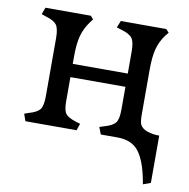

<svg xmlns="http://www.w3.org/2000/svg" viewBox="-77 -573 817 828"><g transform="rotate(10 331.5 -158.5)"><path d="M56 0 45 -31 65 -38Q100 -48 112 -63.5Q124 -79 124 -122V-375Q124 -418 112 -434Q100 -450 65 -460L45 -467L56 -497H255L267 -483L255 -467Q233 -437 223.5 -402.5Q214 -368 214 -312V-279H455V-375Q455 -418 443 -434Q431 -450 396 -460L374 -467L386 -497H585L598 -483L585 -467Q563 -437 554 -402.5Q545 -368 545 -312V-115Q545 -88 550 -73Q559 -55 582.5 -47Q606 -39 635 -39V168L602 180L598 158Q582 77 551.5 38.5Q521 0 459 0H386L374 -31L396 -38Q431 -48 443 -63.5Q455 -79 455 -122V-221H214V-115Q214 -74 226 -60Q238 -46 270 -36L290 -30L280 0Z"/></g></svg>

Font: Gabriela
Style: Regular
Weight: 400
Designer: Eduardo Rodriguez Tunni
Foundry: Eduardo Rodriguez Tunni
Version: Version 2.001;gftools[0.9.26]